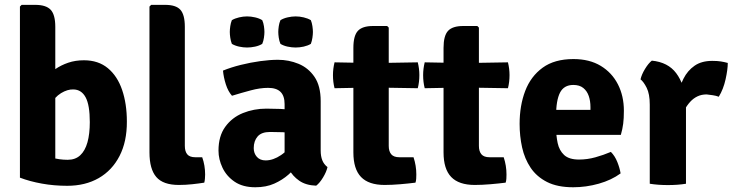

<svg xmlns="http://www.w3.org/2000/svg" viewBox="-20 -756 3016 790"><path d="M207.5 -25H62V-729L69 -736H125Q169.5 -736 188.5 -715.8Q207.5 -695.5 207.5 -645.5ZM502 -256Q502.5 -174 472 -114.5Q441.5 -55 386.2 -23.2Q331 8.5 256.5 8.5Q202.5 8.5 152.5 -0.5Q102.5 -9.5 62 -25L132.5 -135Q161.5 -117 192.5 -107.8Q223.5 -98.5 258.5 -98.5Q290 -98.5 310 -117Q330 -135.5 339.8 -170.2Q349.5 -205 349.5 -253.5Q349.5 -324 332.2 -355.8Q315 -387.5 282 -388Q258 -389 231.2 -372.8Q204.5 -356.5 185.5 -322L164.5 -435.5Q184 -455.5 207.8 -471.8Q231.5 -488 260.8 -498Q290 -508 325.5 -508Q384.5 -508 423.8 -475.5Q463 -443 482.5 -386Q502 -329 502 -256Z M812 -109Q824 -75.5 824 -38Q824 -30 823.2 -21Q822.5 -12 820.5 -4.5Q799 -1 771.2 2Q743.5 5 716 5Q651 5 623 -27.8Q595 -60.5 595 -129V-729L602 -736H659.5Q704 -736 722.2 -715.8Q740.5 -695.5 740.5 -645.5V-156Q740.5 -133 750.5 -121Q760.5 -109 783.5 -109Z M879 -136.5Q879 -196 906.8 -234.2Q934.5 -272.5 979.5 -290.8Q1024.5 -309 1076 -309Q1099.5 -309 1134 -307.8Q1168.5 -306.5 1196 -301V-206Q1173.5 -211 1143 -212Q1112.5 -213 1091 -213Q1056 -213 1040 -194.5Q1024 -176 1024 -146.5Q1024 -125 1037 -110.5Q1050 -96 1073 -96Q1104 -96 1136.5 -118Q1169 -140 1191 -179.5L1212 -83Q1192.5 -60 1167.2 -37.8Q1142 -15.5 1108.5 -0.5Q1075 14.5 1030.5 14.5Q979 14.5 945.5 -8.2Q912 -31 895.5 -65.8Q879 -100.5 879 -136.5ZM1327.5 -68.5Q1323 -48.5 1309.2 -25.8Q1295.5 -3 1281 8Q1238.5 6.5 1211.2 -12.5Q1184 -31.5 1169.5 -58.8Q1155 -86 1151 -112.5V-327.5Q1151 -361.5 1134.2 -378Q1117.5 -394.5 1083 -394.5Q1050 -394.5 1011.8 -384.2Q973.5 -374 934.5 -362Q918.5 -380 909.2 -409Q900 -438 897.5 -465.5Q930.5 -479 970.8 -489Q1011 -499 1051 -504.5Q1091 -510 1123.5 -510Q1168 -510 1208.2 -493.5Q1248.5 -477 1274 -439.8Q1299.5 -402.5 1299.5 -340V-136.5Q1299.5 -113.5 1306 -96.8Q1312.5 -80 1327.5 -68.5ZM925.5 -624.5Q925.5 -634.5 927.5 -648.2Q929.5 -662 934 -673Q946.5 -680.5 963.8 -684.5Q981 -688.5 996.5 -688.5Q1012.5 -688.5 1029.8 -684.5Q1047 -680.5 1059 -673Q1064 -662 1066 -648.2Q1068 -634.5 1068 -624.5Q1068 -614.5 1066 -600.8Q1064 -587 1059 -575.5Q1047 -568 1029.8 -564.2Q1012.5 -560.5 996.5 -560.5Q981 -560.5 963.8 -564.2Q946.5 -568 934 -575.5Q929.5 -587 927.5 -600.8Q925.5 -614.5 925.5 -624.5ZM1125 -624.5Q1125 -634.5 1127 -648.2Q1129 -662 1134 -673Q1146 -680.5 1163.2 -684.5Q1180.5 -688.5 1196.5 -688.5Q1212.5 -688.5 1229.5 -684.5Q1246.5 -680.5 1259 -673Q1263.5 -662 1265.5 -648.2Q1267.5 -634.5 1267.5 -624.5Q1267.5 -614.5 1265.5 -600.8Q1263.5 -587 1259 -575.5Q1246.5 -568 1229.5 -564.2Q1212.5 -560.5 1196.5 -560.5Q1180.5 -560.5 1163.2 -564.2Q1146 -568 1134 -575.5Q1129 -587 1127 -600.8Q1125 -614.5 1125 -624.5Z M1434 -559Q1434 -609 1452.5 -629Q1471 -649 1515 -649H1573L1579.5 -642.5V-155.5Q1579.5 -133.5 1589.8 -121.2Q1600 -109 1623.5 -109H1681.5Q1693 -74.5 1693 -38Q1693 -30 1692.5 -21Q1692 -12 1689.5 -4.5Q1662.5 -1 1627.5 2Q1592.5 5 1562.5 5Q1497 5 1465.5 -27.8Q1434 -60.5 1434 -129ZM1699 -499.5Q1705.5 -473 1705.5 -447Q1705.5 -418.5 1699 -393L1515.5 -396L1356.5 -393Q1350 -418.5 1350 -447Q1350 -473 1356.5 -499.5L1519.5 -496.5Z M1805 -559Q1805 -609 1823.5 -629Q1842 -649 1886 -649H1944L1950.5 -642.5V-155.5Q1950.5 -133.5 1960.8 -121.2Q1971 -109 1994.5 -109H2052.5Q2064 -74.5 2064 -38Q2064 -30 2063.5 -21Q2063 -12 2060.5 -4.5Q2033.5 -1 1998.5 2Q1963.5 5 1933.5 5Q1868 5 1836.5 -27.8Q1805 -60.5 1805 -129ZM2070 -499.5Q2076.5 -473 2076.5 -447Q2076.5 -418.5 2070 -393L1886.5 -396L1727.5 -393Q1721 -418.5 1721 -447Q1721 -473 1727.5 -499.5L1890.5 -496.5Z M2213 -201V-304H2409.5V-315.5Q2409.5 -340.5 2402.5 -361Q2395.5 -381.5 2380 -394Q2364.5 -406.5 2339 -406.5Q2300.5 -406.5 2284.2 -374.8Q2268 -343 2268 -279V-234Q2268 -198 2274.5 -167.5Q2281 -137 2301.2 -118.2Q2321.5 -99.5 2362.5 -99.5Q2396.5 -99.5 2429.8 -108.8Q2463 -118 2493.5 -131Q2510 -114.5 2520 -89.5Q2530 -64.5 2533.5 -42.5Q2496 -15 2443.8 -0.2Q2391.5 14.5 2338.5 14.5Q2273.5 14.5 2230.8 -7.2Q2188 -29 2163.2 -66Q2138.5 -103 2128.2 -149.5Q2118 -196 2118 -246Q2118 -321.5 2141 -381.8Q2164 -442 2212.8 -477.5Q2261.5 -513 2339.5 -513Q2405.5 -513 2451.8 -485Q2498 -457 2522.5 -409Q2547 -361 2547 -300.5Q2547 -268.5 2544.2 -247Q2541.5 -225.5 2534.5 -201Z M2974.5 -497Q2974.5 -470.5 2965.5 -429.8Q2956.5 -389 2937.5 -358Q2925 -362.5 2912.8 -364.2Q2900.5 -366 2887.5 -367.5Q2866.5 -367.5 2849.8 -359.5Q2833 -351.5 2819.8 -337Q2806.5 -322.5 2795.2 -301.8Q2784 -281 2774 -255.5L2756.5 -278Q2759 -318.5 2767.2 -358.8Q2775.5 -399 2792.2 -432.2Q2809 -465.5 2837.8 -485.5Q2866.5 -505.5 2910.5 -505.5Q2932 -505.5 2946 -503.2Q2960 -501 2974.5 -497ZM2615.5 -429.5Q2620 -449.5 2634 -472.5Q2648 -495.5 2662 -506.5Q2728.5 -500 2762.2 -455Q2796 -410 2802.5 -337V0Q2769.5 5.5 2728 5.5Q2687.5 5.5 2653.5 0V-325.5Q2653.5 -369.5 2640.8 -394.8Q2628 -420 2615.5 -429.5Z"/></svg>

Font: Signika Negative
Style: Bold
Weight: 700
Designer: Anna Giedry
Foundry: Anna Giedry
Version: Version 2.001